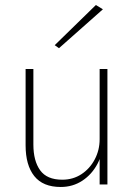

<svg xmlns="http://www.w3.org/2000/svg" viewBox="-20 -735 530 765"><path d="M377 0H408V-460H377ZM113 -159V-460H82V-156Q82 -77 116.5 -33.5Q151 10 222 10Q270 10 308 -15Q346 -40 368.5 -82.5Q391 -125 391 -180H377Q377 -137 357.5 -100Q338 -63 304.5 -41Q271 -19 228 -19Q167 -19 140 -56.5Q113 -94 113 -159ZM390 -698 362 -715 198 -555 215 -543Z"/></svg>

Font: Jost ExtraLight
Style: Regular
Weight: 250
Version: Version 3.710